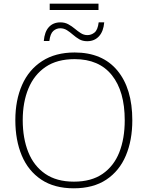

<svg xmlns="http://www.w3.org/2000/svg" viewBox="-20 -1009 799 1039"><path d="M249 -955V-989H513V-955ZM217 -787Q221 -837 244.5 -862.5Q268 -888 307 -888Q331 -888 350 -877.5Q369 -867 385 -853.5Q401 -840 417.5 -829.5Q434 -819 453 -819Q474 -819 491.5 -833Q509 -847 514 -888H544Q540 -839 515.5 -812.5Q491 -786 452 -786Q427 -786 409 -796.5Q391 -807 375 -821Q359 -835 342.5 -845.5Q326 -856 306 -856Q285 -856 268.5 -841.5Q252 -827 247 -787ZM696 -358Q696 -250 661 -167Q626 -84 555.5 -37Q485 10 379 10Q274 10 203.5 -37Q133 -84 98 -167Q63 -250 63 -359Q63 -467 99.5 -549.5Q136 -632 208 -678.5Q280 -725 384 -725Q534 -725 615 -627.5Q696 -530 696 -358ZM103 -359Q103 -261 133 -186Q163 -111 224.5 -68.5Q286 -26 380 -26Q474 -26 535 -68Q596 -110 625.5 -184.5Q655 -259 655 -358Q655 -515 585.5 -602Q516 -689 384 -689Q289 -689 227 -647Q165 -605 134 -530.5Q103 -456 103 -359Z"/></svg>

Font: Noto Sans ExtraLight
Style: Regular
Weight: 200
Designer: Monotype Design Team
Foundry: Monotype Imaging Inc.
Version: Version 2.007